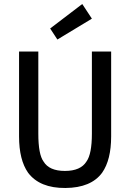

<svg xmlns="http://www.w3.org/2000/svg" viewBox="-20 -925 649 957"><path d="M75 -245V-668H171V-259Q171 -155 197 -120Q225 -73 303.5 -73Q382 -73 411 -120Q438 -157 438 -259V-668H534V-245Q534 -128 489 -64Q434 11 306 12Q178 13 120 -64Q75 -128 75 -245ZM438 -832 266 -728 230 -783 390 -905Z"/></svg>

Font: Rambla
Style: Regular
Weight: 400
Designer: Martin Sommaruga
Foundry: Martin Sommaruga
Version: Version 1.001